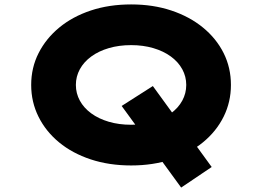

<svg xmlns="http://www.w3.org/2000/svg" viewBox="-20 -738 1185 868"><path d="M799 110 530 -259 671 -349 937 17ZM573 10Q473 10 390 -17.5Q307 -45 247 -94.5Q187 -144 154 -210.5Q121 -277 121 -354Q121 -432 154.5 -498Q188 -564 248 -613.5Q308 -663 390.5 -690.5Q473 -718 573 -718Q672 -718 754.5 -690.5Q837 -663 897.5 -613.5Q958 -564 991 -498Q1024 -432 1024 -354Q1024 -277 991 -210.5Q958 -144 897.5 -94.5Q837 -45 754.5 -17.5Q672 10 573 10ZM573 -174Q627 -174 673 -187.5Q719 -201 752.5 -225.5Q786 -250 804 -283Q822 -316 822 -354Q822 -392 804 -425Q786 -458 752.5 -482.5Q719 -507 673 -520.5Q627 -534 573 -534Q518 -534 472 -520.5Q426 -507 392.5 -482.5Q359 -458 341 -425Q323 -392 323 -354Q323 -316 341 -283Q359 -250 392.5 -225.5Q426 -201 472 -187.5Q518 -174 573 -174Z"/></svg>

Font: Lexend Zetta ExtraBold
Style: Regular
Weight: 800
Designer: Bonnie Shaver-Troup, Thomas Jockin
Foundry: Lexend
Version: Version 1.007